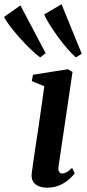

<svg xmlns="http://www.w3.org/2000/svg" viewBox="-102 -877 412 908"><path d="M121 10.5Q97.5 10.5 80 3Q62.5 -4.5 54 -19.5Q45.5 -34.5 48 -57Q50 -74 54.5 -105Q59 -136 65.2 -177.8Q71.5 -219.5 78.8 -267.8Q86 -316 93.2 -367.5Q100.5 -419 107.5 -469L48.5 -493.5L54 -523.5L218.5 -549.5L241 -537L175 -91Q172.5 -73 177.5 -64.8Q182.5 -56.5 191.5 -56.5Q202 -56.5 212.5 -62.2Q223 -68 239 -83L251.5 -57Q243.5 -46.5 226.2 -30.5Q209 -14.5 182.5 -2Q156 10.5 121 10.5ZM88 -605.5Q68.5 -619.5 42.5 -644.5Q16.5 -669.5 -9 -698.2Q-34.5 -727 -54.5 -753.2Q-74.5 -779.5 -82.5 -797L-5.5 -851.5L114 -625.5ZM257 -605.5Q238.5 -621 215.5 -647.8Q192.5 -674.5 170.2 -705.2Q148 -736 130.8 -763.8Q113.5 -791.5 107 -809L189 -857L284.5 -623Z"/></svg>

Font: Merriweather 60pt SemiBold
Style: Italic
Weight: 600
Italic angle: -7.8°
Version: Version 2.101